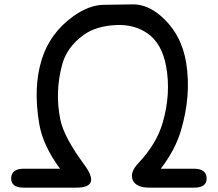

<svg xmlns="http://www.w3.org/2000/svg" viewBox="-20 -818 1000 881"><path d="M330.6 43Q444.8 43 366.2 -63Q272.9 -189.5 256.8 -269.5Q231 -396.5 265.6 -522.9Q287.6 -602.5 363.8 -657.7Q421.4 -699.2 514.6 -703.1Q596.7 -706.5 656.7 -665Q722.7 -619.1 742.2 -514.2Q765.6 -387.2 725.6 -252Q697.8 -157.7 615.7 -70.3Q573.7 -25.9 589.4 8.8Q604.5 43 666 43H871.1Q928.7 43 928.2 0Q927.2 -43.9 869.6 -43.9H717.8Q783.2 -129.4 809.1 -215.3Q858.4 -377.9 834.5 -528.8Q813 -662.1 718.8 -744.1Q655.8 -798.8 588.9 -797.9Q522 -796.9 455.1 -795.9Q388.2 -794.9 315.4 -742.7Q210 -667 171.9 -546.4Q131.3 -417.5 160.2 -249Q176.8 -150.4 255.4 -43.9H89.8Q32.2 -43.9 31.2 0Q30.8 43 88.4 43Z"/></svg>

Font: Comic Relief
Style: Regular
Weight: 400
Designer: Jeff Davis
Foundry: Loudifier
Version: Version 1.200; ttfautohint (v1.8.4.7-5d5b)